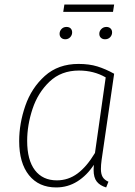

<svg xmlns="http://www.w3.org/2000/svg" viewBox="-20 -811 593 841"><path d="M480 -488 425 -110Q422 -88 422 -71Q422 -49 429.5 -36Q437 -23 455 -15L445 10Q418 2 404 -15.5Q390 -33 390 -67Q390 -81 391 -89Q361 -43 319 -16.5Q277 10 226 10Q150 10 107 -43.5Q64 -97 64 -193Q64 -270 91 -348Q118 -426 176.5 -478.5Q235 -531 324 -531Q371 -531 406.5 -520Q442 -509 480 -488ZM99 -194Q99 -110 133 -65.5Q167 -21 229 -21Q279 -21 319.5 -51Q360 -81 396 -141L443 -472Q391 -502 326 -502Q248 -502 197 -453.5Q146 -405 122.5 -334Q99 -263 99 -194ZM241 -663Q241 -675 249.5 -684Q258 -693 271 -693Q283 -693 289.5 -686.5Q296 -680 296 -669Q296 -657 287.5 -648Q279 -639 266 -639Q255 -639 248 -645.5Q241 -652 241 -663ZM415 -663Q415 -675 424 -684Q433 -693 446 -693Q457 -693 464 -686.5Q471 -680 471 -669Q471 -657 462.5 -648Q454 -639 440 -639Q429 -639 422 -645.5Q415 -652 415 -663ZM257 -759 262 -791H480L475 -759Z"/></svg>

Font: FiraGO UltraLight
Style: Italic
Weight: 200
Italic angle: -8°
Designer: bBox Type GmbH
Foundry: bBox Type GmbH
Version: Version 1.001